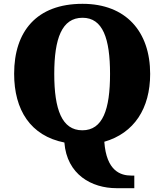

<svg xmlns="http://www.w3.org/2000/svg" viewBox="-20 -745 860 1005"><path d="M590 240H683V174H667C612 174 537 151 526 -3C682 -48 766 -177 766 -358C766 -580 639 -725 412 -725C171 -725 54 -580 54 -359C54 -169 140 -34 317 1C330 169 460 240 590 240ZM411 -63C304 -63 264 -172 264 -358C264 -544 304 -652 412 -652C518 -652 556 -544 556 -358C556 -172 518 -63 411 -63Z"/></svg>

Font: Noto Serif Lao Black
Style: Regular
Weight: 900
Designer: Monotype Design Team
Foundry: Monotype Imaging Inc.
Version: Version 2.003